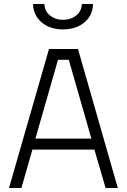

<svg xmlns="http://www.w3.org/2000/svg" viewBox="-20 -940 634 960"><path d="M25 0 225 -695H370L569 0H508L452 -192H142L87 0ZM270 -641 157 -247H437L324 -641ZM230 -863Q256 -841 295 -841Q334 -841 361 -862.5Q388 -884 389 -920H445Q444 -863 402 -828Q360 -793 295 -793Q230 -793 188.5 -828Q147 -863 145 -920H202Q203 -884 230 -863Z"/></svg>

Font: Titillium Web[RUS by Daymarius]
Style: Regular
Weight: 300
Designer: Cyrillization by Daymarius
Foundry: Cyrillization by Daymarius
Version: Version 1.002 September 12, 2018